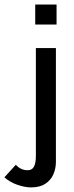

<svg xmlns="http://www.w3.org/2000/svg" viewBox="-44 -648 328 852"><path d="M93.8 183.6Q66.4 183.6 32.7 171.9Q-1 160.2 -24.4 138.7L26.4 83Q47.9 107.4 78.1 107.4Q98.6 107.4 106.9 91.3Q115.2 75.2 115.2 43.9V-434.6H204.1V70.3Q204.1 99.6 192.9 125.5Q181.6 151.4 157.2 167.5Q132.8 183.6 93.8 183.6ZM112.3 -539.1V-627.9H207V-539.1Z"/></svg>

Font: Padauk Book
Style: Regular
Weight: 400
Designer: Debbi Hosken, Becca Hirsbrunner Spalinger
Foundry: SIL International
Version: Version 5.000